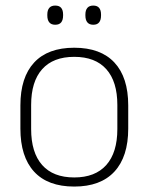

<svg xmlns="http://www.w3.org/2000/svg" viewBox="-20 -674 546 706"><path d="M253 12Q155.5 12 105.2 -43Q55 -98 55 -201V-286.5Q55 -389.5 105.5 -444Q156 -498.5 253 -498.5Q350 -498.5 400.8 -444Q451.5 -389.5 451.5 -286.5V-201Q451.5 -98 400.8 -43Q350 12 253 12ZM253 -21.5Q330 -21.5 370.8 -67.2Q411.5 -113 411.5 -199.5V-288Q411.5 -374 371 -419.5Q330.5 -465 253 -465Q175.5 -465 135 -419.5Q94.5 -374 94.5 -288V-199.5Q94.5 -113 135 -67.2Q175.5 -21.5 253 -21.5ZM183 -583Q168.5 -583 161.2 -591.8Q154 -600.5 154 -617V-620.5Q154 -636.5 161.2 -645Q168.5 -653.5 183 -653.5Q198 -653.5 205 -645Q212 -636.5 212 -620.5V-617Q212 -600.5 205 -591.8Q198 -583 183 -583ZM323 -583Q308.5 -583 301.2 -591.8Q294 -600.5 294 -617V-620.5Q294 -636.5 301.2 -645Q308.5 -653.5 323 -653.5Q337.5 -653.5 344.5 -645Q351.5 -636.5 351.5 -620.5V-617Q351.5 -600.5 344.5 -591.8Q337.5 -583 323 -583Z"/></svg>

Font: Anek Gujarati ExtraLight
Style: Regular
Weight: 250
Version: Version 1.003